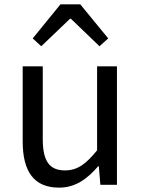

<svg xmlns="http://www.w3.org/2000/svg" viewBox="-20 -847 647 880"><path d="M251 13C325 13 379 -26 430 -85H433L440 0H516V-543H425V-158C373 -94 334 -66 278 -66C206 -66 176 -109 176 -210V-543H84V-199C84 -60 136 13 251 13ZM130 -671 169 -635 301 -761H305L436 -635L476 -671L348 -827H257Z"/></svg>

Font: ChiuKong Gothic CL
Style: Regular
Weight: 400
Designer: Ryoko NISHIZUKA 西塚涼子 (kana, bopomofo & ideographs); Paul D. Hunt (Latin, Greek & Cyrillic); Sandoll Communications 산돌커뮤니
Foundry: Adobe
Version: Version 1.300